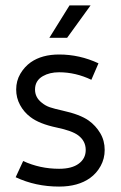

<svg xmlns="http://www.w3.org/2000/svg" viewBox="-20 -686 448 712"><path d="M315.9 -666 229 -545.9H163.1L237.8 -666ZM345.2 -451.2 318.8 -390.1Q260.3 -418 199.2 -418Q164.1 -418 139.2 -403.8Q109.9 -387.2 109.9 -354Q109.9 -324.7 134.8 -305.2Q148.4 -293.9 164.8 -288.3Q181.2 -282.7 211.9 -275.9Q276.9 -261.7 309.1 -238.8Q335 -220.2 351.6 -192.4Q368.2 -164.6 368.2 -129.9Q368.2 -97.7 353.3 -70.6Q338.4 -43.5 314 -25.9Q269.5 5.9 199.2 5.9Q111.8 5.9 38.1 -28.8L65.9 -88.9Q127.9 -60.1 199.2 -60.1Q246.6 -60.1 272 -79.1Q297.9 -98.1 297.9 -129.9Q297.9 -163.1 270 -184.1Q247.1 -201.2 190.9 -212.9Q125.5 -226.6 92.8 -252Q68.8 -270 54.4 -296.6Q40 -323.2 40 -354Q40 -386.2 55.4 -412.4Q70.8 -438.5 94.2 -455.1Q135.7 -483.9 199.2 -483.9Q275.4 -483.9 345.2 -451.2Z"/></svg>

Font: Gidolinya
Style: Regular
Weight: 400
Version: Version 1.0.3